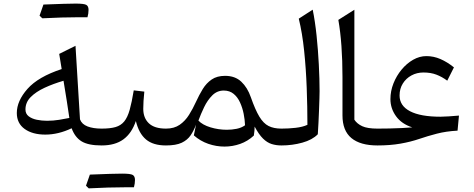

<svg xmlns="http://www.w3.org/2000/svg" viewBox="-20 -806 2627 1064"><path d="M321.8 -423.3 308.1 -507.3 398.4 -552.2 423.3 -144.5Q433.6 -117.2 465.3 -105.2Q497.1 -93.3 543 -93.3H543.5V0H543Q469.2 0 432.1 -22.7Q395 -45.4 377 -95.2Q303.2 -60.1 231 -60.1Q160.2 -60.1 116.7 -91.3Q73.2 -122.6 73.2 -179.7Q73.2 -246.6 132.3 -313.5Q191.4 -380.4 321.8 -423.3ZM332 -358.4Q274.9 -341.8 227.1 -319.6Q179.2 -297.4 150.1 -268.1Q121.1 -238.8 121.1 -199.2Q121.1 -175.3 138.9 -161.6Q156.7 -147.9 184.1 -142.3Q211.4 -136.7 240.7 -136.7Q275.4 -136.7 308.3 -142.1Q341.3 -147.5 364.3 -152.3Q357.9 -198.7 350.3 -245.4Q342.8 -292 332 -358.4ZM414.1 -710.4Q328.1 -710.4 214.4 -704.6Q209 -710.4 199.2 -719.2Q204.6 -735.4 210.2 -750.5Q215.8 -765.6 220.7 -780.8Q353 -786.1 399.7 -786.1Q446.3 -786.1 458.5 -778.8Q470.7 -771.5 470.7 -751.2Q470.7 -731 464.8 -710.4Z M671.4 231.9Q585.4 231.9 471.7 237.8Q466.3 231.9 456.5 223.1Q461.9 207 467.5 191.9Q473.1 176.8 478 161.6Q610.4 156.2 657 156.2Q703.6 156.2 715.8 163.6Q728 170.9 728 191.2Q728 211.4 722.2 231.9ZM543.5 0Q527.3 0 527.3 -32.7V-60.5Q527.3 -93.3 543.5 -93.3Q590.3 -93.3 620.1 -101.8Q649.9 -110.4 668.5 -133.1Q687 -155.8 698.7 -197.5Q710.4 -239.3 721.2 -305.2L779.8 -298.3Q773.9 -242.7 773.9 -203.1Q773.9 -152.3 804.9 -122.8Q835.9 -93.3 899.4 -93.3H899.9V0H899.4Q828.6 0 789.1 -33.2Q749.5 -66.4 732.9 -135.3Q710 -67.4 663.8 -33.7Q617.7 0 543.5 0Z M1227.5 -385.7Q1282.7 -385.7 1317.1 -353.3Q1351.6 -320.8 1370.1 -267.1Q1394.5 -197.3 1417.2 -159.7Q1439.9 -122.1 1468.5 -107.7Q1497.1 -93.3 1539.6 -93.3H1540V0H1539.6Q1510.7 0 1485.6 -7.8Q1460.4 -15.6 1437.5 -38.1Q1414.6 -60.5 1391.1 -104.5Q1391.1 -82 1386.7 -54.7Q1353 -23.4 1310.8 -8.5Q1268.6 6.3 1224.1 6.3Q1178.2 6.3 1134 -9Q1089.8 -24.4 1054.2 -55.7L1066.4 -115.2Q1054.2 -82.5 1036.6 -56.4Q1019 -30.3 987.3 -15.1Q955.6 0 899.9 0Q883.8 0 883.8 -32.7V-60.5Q883.8 -93.3 899.9 -93.3Q945.3 -93.3 975.8 -114.5Q1006.3 -135.7 1027.6 -169.7Q1048.8 -203.6 1065.9 -241.2Q1083.5 -279.8 1103.5 -312.5Q1123.5 -345.2 1153.1 -365.5Q1182.6 -385.7 1227.5 -385.7ZM1220.2 -304.2Q1183.1 -304.2 1156.5 -277.6Q1129.9 -251 1111.3 -212.4Q1092.8 -173.8 1079.6 -137.7Q1102.1 -113.8 1146.5 -100.3Q1190.9 -86.9 1237.3 -86.9Q1265.1 -86.9 1291.7 -92.3Q1318.4 -97.7 1337.9 -111.8Q1336.9 -142.1 1330.3 -175.3Q1323.7 -208.5 1310.3 -238Q1296.9 -267.6 1274.7 -285.9Q1252.4 -304.2 1220.2 -304.2Z M1712.9 -752.4Q1726.1 -688 1734.4 -608.4Q1742.7 -528.8 1746.8 -448.5Q1751 -368.2 1751 -300.3Q1751 -288.1 1750.2 -260.3Q1749.5 -232.4 1748 -197Q1746.6 -161.6 1744.9 -125.7Q1743.2 -89.8 1741.2 -62Q1710.9 -30.8 1655.3 -15.4Q1599.6 0 1540 0Q1523.9 0 1523.9 -32.7V-60.5Q1523.9 -93.3 1540 -93.3Q1579.6 -93.3 1618.4 -97.7Q1657.2 -102.1 1683.6 -114.3Q1683.6 -213.4 1679.7 -319.1Q1675.8 -424.8 1665.5 -523.9Q1655.3 -623 1635.7 -702.6Z M1943.8 -752V-142.6Q1958.5 -120.1 1987.3 -106.7Q2016.1 -93.3 2071.8 -93.3H2072.3V0H2071.8Q1976.6 0 1927.2 -41Q1877.9 -82 1877.9 -166.5V-378.4Q1877.9 -564.9 1855 -695.8Z M2342.8 -495.1Q2382.8 -495.1 2420.7 -478.8Q2458.5 -462.4 2495.6 -432.6L2458.5 -358.9Q2429.7 -380.4 2398.4 -392.3Q2367.2 -404.3 2326.7 -404.3Q2290 -404.3 2260 -387.9Q2230 -371.6 2212.2 -343Q2194.3 -314.5 2194.3 -276.9Q2194.3 -219.7 2252.4 -189.5Q2310.5 -159.2 2420.9 -159.2Q2439.5 -159.2 2467 -161.1Q2494.6 -163.1 2523.4 -165.5L2515.6 -82Q2452.1 -78.6 2400.6 -65.2Q2349.1 -51.8 2304.7 -36.6Q2256.3 -20 2199.2 -10Q2142.1 0 2072.3 0Q2056.2 0 2056.2 -32.7V-60.5Q2056.2 -93.3 2072.3 -93.3Q2102.1 -93.3 2137.9 -94Q2173.8 -94.7 2207.8 -96.4Q2241.7 -98.1 2264.6 -100.1Q2205.6 -119.1 2174.6 -162.1Q2143.6 -205.1 2143.6 -256.8Q2143.6 -301.3 2160.4 -343.8Q2177.2 -386.2 2205.6 -420.4Q2233.9 -454.6 2269.5 -474.9Q2305.2 -495.1 2342.8 -495.1Z"/></svg>

Font: Pinar DS2-Regular
Style: Regular
Weight: 400
Designer: Amin Abedi
Version: Version 2.000